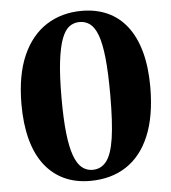

<svg xmlns="http://www.w3.org/2000/svg" viewBox="-54 -801 769 861"><g transform="rotate(-5 331.0 -370.5)"><path d="M317.5 10.5Q251.5 10.5 199.8 -14Q148 -38.5 112.2 -85.5Q76.5 -132.5 58.2 -201.2Q40 -270 40 -359Q40.5 -490.5 79.2 -577.8Q118 -665 186.8 -708.8Q255.5 -752.5 345.5 -752.5Q410.5 -752.5 462 -729Q513.5 -705.5 549.2 -659Q585 -612.5 603.8 -543.8Q622.5 -475 622.5 -384.5Q622 -254 585.2 -166.2Q548.5 -78.5 480.2 -34Q412 10.5 317.5 10.5ZM332.5 -38Q371 -38 395 -68.8Q419 -99.5 429.8 -171.2Q440.5 -243 440.5 -366Q440.5 -467.5 433.5 -533.5Q426.5 -599.5 412.5 -636.5Q398.5 -673.5 378.2 -688.5Q358 -703.5 331.5 -703.5Q305.5 -703.5 285.2 -688.5Q265 -673.5 251 -636.2Q237 -599 229.2 -534Q221.5 -469 221.5 -370Q221.5 -277 228.5 -213.5Q235.5 -150 249.5 -111.2Q263.5 -72.5 284.2 -55.2Q305 -38 332.5 -38Z"/></g></svg>

Font: Merriweather 72pt ExtraBold
Style: Regular
Weight: 800
Version: Version 2.100